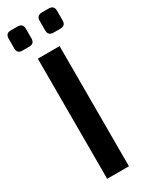

<svg xmlns="http://www.w3.org/2000/svg" viewBox="-228 -917 736 955"><g transform="rotate(-30 139.5 -439.5)"><path d="M30 -879H70Q100 -879 100 -848V-793Q100 -763 70 -763H30Q1 -763 1 -793V-848Q1 -879 30 -879ZM210 -879H249Q279 -879 279 -848V-793Q279 -763 249 -763H210Q179 -763 179 -793V-848Q179 -879 210 -879ZM202 0H77V-690H202Z"/></g></svg>

Font: Exo 2.0 Semi Bold
Style: Regular
Weight: 600
Designer: Natanael Gama
Version: Version 1.001;PS 001.001;hotconv 1.0.70;makeotf.lib2.5.58329